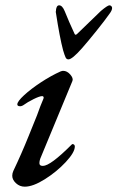

<svg xmlns="http://www.w3.org/2000/svg" viewBox="-20 -687 441 721"><path d="M26 -27Q26 -36 30 -45Q61 -110 87.5 -176Q114 -242 119 -254Q132 -291 143 -316L144 -320Q144 -326 138 -326Q129 -326 106.5 -315Q84 -304 66 -291Q60 -288 56 -288Q45 -288 45 -295Q45 -306 70.5 -329.5Q96 -353 134 -378Q172 -403 208 -419Q214 -421 217 -421Q232 -421 244 -407Q256 -393 252 -383L134 -98Q128 -85 128 -74Q128 -64 141 -64Q169 -64 248 -143Q251 -146 252 -146Q256 -146 258.5 -143.5Q261 -141 261 -137Q261 -115 227 -78.5Q193 -42 148.5 -14Q104 14 73 14Q54 14 40 1Q26 -12 26 -27ZM217 -498Q204 -547 190 -639Q190 -640 189.5 -641.5Q189 -643 190 -645Q190 -654 193 -660.5Q196 -667 202 -667Q214 -667 223 -645Q239 -605 260 -560Q263 -553 270 -560Q293 -583 359 -646Q384 -667 391 -667Q395 -667 398 -664Q401 -661 401 -657Q401 -648 391 -635Q375 -612 342.5 -571.5Q310 -531 288 -506Q251 -464 237 -464Q230 -464 226.5 -471Q223 -478 217 -498Z"/></svg>

Font: EB Garamond Medium
Style: Italic
Weight: 500
Italic angle: -17.2°
Designer: Georg Duffner and Octavio Pardo
Foundry: Georg Duffner
Version: Version 1.000